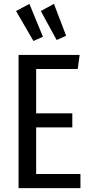

<svg xmlns="http://www.w3.org/2000/svg" viewBox="-20 -973 475 993"><path d="M392 -689 382 -616H167V-387H354V-314H167V-73H396V0H76V-689ZM132 -953 202 -783 153 -761 63 -916ZM259 -953 322 -788 273 -766 191 -916Z"/></svg>

Font: Fira Sans Extra Condensed
Style: Regular
Weight: 400
Width: 1
Designer: Carrois Corporate & Edenspiekermann AG
Foundry: Carrois Corporate GbR & Edenspiekermann AG
Version: Version 4.203